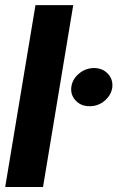

<svg xmlns="http://www.w3.org/2000/svg" viewBox="-20 -748 470 768"><path d="M272.9 -727.5 152.1 0H0.8L121.9 -727.5ZM338.3 -323.2Q304.7 -322.8 283.2 -345.3Q261.6 -367.9 265.2 -399.2Q269.2 -431.2 295.8 -453.5Q322.3 -475.8 355.9 -475.8Q389.8 -475.8 411.1 -453.5Q432.3 -431.2 429.3 -399.2Q425.3 -367.9 398.9 -345.3Q372.6 -322.8 338.3 -323.2Z"/></svg>

Font: Inter Tight
Style: Italic
Weight: 400
Italic angle: -9.39999°
Designer: Rasmus Andersson
Foundry: rsms
Version: Version 3.002